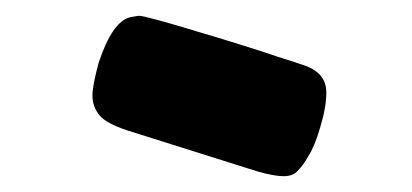

<svg xmlns="http://www.w3.org/2000/svg" viewBox="-20 -793 522 243"><path d="M370 -595Q378 -607 385 -631Q393 -657 393 -676Q393 -698 371 -708Q358 -713 329 -722Q321 -725 287.5 -735.5Q254 -746 230 -753Q164 -773 156 -773Q154 -773 144 -771Q122 -765 105 -714Q97 -685 97 -672Q97 -658 106 -647Q114 -637 141 -628L306 -576Q327 -570 339 -570Q350 -570 356 -576Q364 -584 370 -595Z"/></svg>

Font: FredokaOneMacrons
Style: Regular
Weight: 500
Designer: ""
Foundry: ""
Version: ""